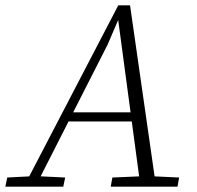

<svg xmlns="http://www.w3.org/2000/svg" viewBox="-43 -696 734 716"><path d="M-23 0 -16 -34 81 -39H97L200 -34L193 0ZM46 0 398 -676H442L539 0H481L397 -627H400L359 -531L89 0ZM198 -243 204 -277H476L475 -243ZM370 0 376 -34 493 -39H518L625 -34L619 0Z"/></svg>

Font: Source Serif 4 Light
Style: Italic
Weight: 300
Italic angle: -12°
Designer: Frank Grießhammer
Foundry: Adobe Systems Incorporated
Version: Version 4.004;hotconv 1.0.116;makeotfexe 2.5.65601